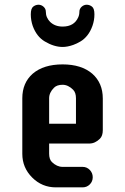

<svg xmlns="http://www.w3.org/2000/svg" viewBox="-20 -808 540 828"><path d="M335.9 0H220.7Q161.1 0 118.7 -42.5Q76.2 -85 76.2 -144.5V-384.3Q76.2 -450.7 121.1 -490.2Q168 -530.3 250 -530.3Q331.1 -530.3 377.9 -490.2Q423.3 -450.2 423.3 -383.3V-246.6Q423.3 -222.2 411.1 -210Q390.1 -189 365.2 -189H191.9V-145.5Q191.9 -120.6 204.1 -108.9Q225.6 -88.4 249.5 -88.4H335.9Q354.5 -88.4 367.2 -75.2Q379.9 -62 379.9 -43.7Q379.9 -25.4 367.2 -12.7Q354.5 0 335.9 0ZM307.6 -384.3Q307.6 -408.7 295.4 -420.9Q273.9 -442.4 250 -442.4Q225.6 -442.4 212.9 -429.7Q191.9 -408.7 191.9 -384.3V-274.4H307.6ZM250 -693.4Q299.8 -693.4 317.4 -733.4Q322.3 -744.1 322.3 -757.1Q322.3 -770 332 -778.8Q341.8 -787.6 354 -787.6Q366.2 -787.6 376.7 -779.5Q387.2 -771.5 387.2 -746.1Q387.2 -720.7 378.7 -696.5Q370.1 -672.4 356.9 -655.8Q343.8 -639.2 327.4 -629.4Q311 -619.6 295.9 -614.3Q271 -605.5 250 -605.5Q212.9 -605.5 172.9 -629.4Q137.7 -650.4 121.1 -696.3Q112.8 -720.7 112.8 -746.1Q112.8 -771.5 123.3 -779.5Q133.8 -787.6 146 -787.6Q158.2 -787.6 168 -778.8Q177.7 -770 177.7 -757.1Q177.7 -744.1 182.6 -733.2Q187.5 -722.2 196.3 -713.4Q217.3 -693.4 250 -693.4Z"/></svg>

Font: Supermercado
Style: Regular
Weight: 400
Designer: James Grieshaber
Foundry: James Grieshaber
Version: Version 1.002